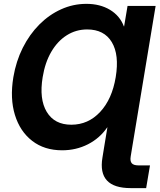

<svg xmlns="http://www.w3.org/2000/svg" viewBox="-20 -758 816 982"><path d="M775.9 -727.5 655.3 0 648.4 42.5Q644.5 65.9 653.8 76.9Q663.1 87.9 688.5 87.9H747.1L727.5 204.1H648.4Q478 204.1 503.9 48.3L511.7 0L529.3 -106.4H528.3Q490.2 -50.8 429.7 -20Q369.1 10.7 297.9 10.7Q207 10.7 144.8 -37.4Q82.5 -85.4 56.4 -169.9Q30.3 -254.4 48.3 -363.3Q62 -444.8 96.4 -513.4Q130.9 -582 180.9 -632.3Q231 -682.6 292.5 -710.4Q354 -738.3 421.9 -738.3Q491.7 -738.3 542.5 -707.8Q593.3 -677.2 613.8 -622.6H614.7L632.3 -727.5ZM344.7 -120.1Q431.2 -120.1 492.2 -185.5Q553.2 -251 571.8 -363.3Q590.8 -477.5 551.8 -542.5Q512.7 -607.4 425.8 -607.4Q368.7 -607.4 321.5 -577.6Q274.4 -547.9 242.4 -493.2Q210.4 -438.5 198.2 -363.3Q179.7 -251 219.2 -185.5Q258.8 -120.1 344.7 -120.1Z"/></svg>

Font: Inter Display
Style: Bold Italic
Weight: 700
Italic angle: -9.39999°
Designer: Rasmus Andersson
Foundry: rsms
Version: Version 4.000;git-a52131595